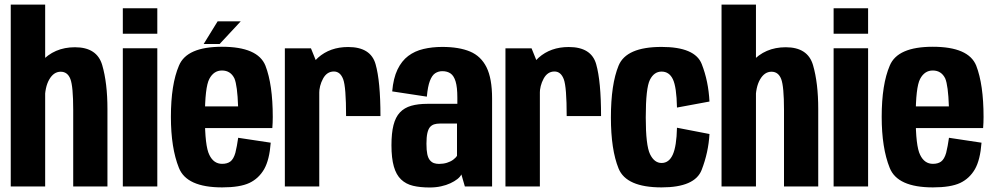

<svg xmlns="http://www.w3.org/2000/svg" viewBox="-20 -805 4292 829"><path d="M26.4 0H175V-785H26.4ZM296.1 0H443.9V-334Q443.9 -446.6 421.4 -523.8Q399 -601 303.6 -601Q214.1 -601 157.6 -538.1Q101.1 -475.2 101.1 -394L173.5 -371.5Q173.5 -428.9 192.8 -462.1Q212 -495.3 241.9 -495.3Q271.7 -495.3 283.9 -463.8Q296.1 -432.3 296.1 -330.2Z M510.3 0H659.2V-596.5H510.3ZM510.3 -769.3V-659.3H659.2V-769.3Z M939.1 4.1V-97.6Q902.4 -97.6 883.9 -136.3Q864.7 -174.2 864.7 -299.8Q864.7 -428 883.8 -464.3Q903 -500.6 938.4 -500.6Q975.4 -500.6 992.2 -466.3Q1005 -435.6 1008 -345.5H851.5V-252.1H1155.8Q1157.7 -274.9 1157.7 -300Q1157.7 -439.9 1126 -521.7Q1093 -603.1 938.4 -603.1Q786.4 -603.1 752.8 -521.9Q717.9 -440.8 717.9 -300.5Q717.9 -166.3 752.4 -80.4Q785.6 4.1 939.1 4.1ZM939.1 -97.6V4.1Q1015.9 4.1 1056.8 -15.1Q1097.1 -34.2 1120.6 -74.7Q1143.4 -114.9 1148.9 -188.9L1008.4 -210.1Q1003.3 -173.6 996.3 -145.3Q988.5 -117.7 974.2 -107.3Q960.8 -97.6 939.1 -97.6ZM859.3 -614.9H928.2L1019.5 -713H919.7Z M1474.3 -303.9H1622.7Q1622.7 -453.8 1601.6 -527.9Q1580.6 -602 1483.2 -602Q1405 -602 1353.1 -555.9Q1301.1 -509.8 1301.1 -422.2L1358.1 -399.8Q1358.1 -434.7 1374.8 -465.5Q1391.5 -496.3 1421.6 -496.3Q1449.1 -496.3 1461.7 -463Q1474.3 -429.8 1474.3 -303.9ZM1209.9 0H1358.5V-507.5L1322.6 -596.4H1209.9Z M1835.4 4.5Q1861.6 4.5 1884.2 -0.5Q1906.9 -5.4 1924.7 -13.8Q1942.6 -22.2 1954.8 -31.8Q1966.9 -41.4 1972.1 -51.8L1987.1 0H2104.7V-379.9Q2104.7 -466 2080.8 -514.3Q2056.9 -562.6 2009.5 -582.5Q1962.1 -602.4 1889.6 -602.4Q1845.8 -602.4 1808.4 -593.5Q1770.9 -584.7 1742.6 -563.4Q1714.3 -542.1 1696.3 -504.8Q1678.3 -467.5 1673.4 -410.4L1823 -387.7Q1826.9 -431.6 1836.1 -455.7Q1845.3 -479.8 1859.1 -488.8Q1872.9 -497.7 1889.9 -497.7Q1911 -497.7 1925.4 -487.8Q1939.8 -477.8 1947.2 -453.1Q1954.7 -428.4 1954.7 -383.4V-356.7H1825.4Q1785.2 -356.7 1755.6 -348.3Q1726 -339.8 1706.9 -319.7Q1687.8 -299.5 1679 -264.9Q1670.2 -230.3 1670.2 -177.9Q1670.2 -122.1 1680.5 -86.1Q1690.7 -50.1 1711.8 -30.1Q1732.8 -10.1 1763.5 -2.8Q1794.2 4.5 1835.4 4.5ZM1875.5 -97.3Q1863.6 -97.3 1853.6 -100.7Q1843.7 -104.2 1836.1 -113.4Q1828.5 -122.6 1824.9 -139.4Q1821.3 -156.3 1821.3 -184.5Q1821.3 -212.8 1825.2 -230.3Q1829.2 -247.7 1836.6 -256.3Q1844.1 -264.9 1854.8 -268.2Q1865.5 -271.5 1878.6 -271.5H1953.2V-132.5Q1948.5 -124.2 1937 -115.6Q1925.6 -107.1 1909.7 -102.2Q1893.9 -97.3 1875.5 -97.3Z M2426.8 -303.9H2575.2Q2575.2 -453.8 2554.1 -527.9Q2533.1 -602 2435.7 -602Q2357.5 -602 2305.6 -555.9Q2253.6 -509.8 2253.6 -422.2L2310.6 -399.8Q2310.6 -434.7 2327.3 -465.5Q2344 -496.3 2374.1 -496.3Q2401.6 -496.3 2414.2 -463Q2426.8 -429.8 2426.8 -303.9ZM2162.4 0H2311V-507.5L2275.1 -596.4H2162.4Z M2836.5 4.1Q2980.4 4.1 3009.6 -71.5Q3038.9 -147.2 3043.3 -226.4L2903 -253.5Q2901.2 -173.6 2884.9 -137.5Q2868.6 -101.3 2836.5 -101.3Q2805.1 -101.3 2786.7 -139.2Q2768.2 -177.2 2768.2 -297.9Q2768.2 -425.1 2786.2 -460.5Q2804.1 -495.9 2836.5 -495.9Q2869.5 -495.9 2885.3 -462.8Q2901.2 -429.7 2903 -340.6L3043.3 -366.6Q3038.9 -454.4 3009.9 -528.4Q2980.9 -602.4 2836.5 -602.4Q2684.1 -602.4 2650.9 -521.7Q2617.7 -441 2617.7 -297.9Q2617.7 -158.8 2650.9 -77.3Q2684.1 4.1 2836.5 4.1Z M3095.4 0H3244V-785H3095.4ZM3365.1 0H3512.9V-334Q3512.9 -446.6 3490.4 -523.8Q3468 -601 3372.6 -601Q3283.1 -601 3226.6 -538.1Q3170.1 -475.2 3170.1 -394L3242.5 -371.5Q3242.5 -428.9 3261.8 -462.1Q3281 -495.3 3310.9 -495.3Q3340.7 -495.3 3352.9 -463.8Q3365.1 -432.3 3365.1 -330.2Z M3579.3 0H3728.2V-596.5H3579.3ZM3579.3 -769.3V-659.3H3728.2V-769.3Z M4008.1 4.1V-97.6Q3971.4 -97.6 3952.9 -136.3Q3933.7 -174.2 3933.7 -299.8Q3933.7 -428 3952.8 -464.3Q3972 -500.6 4007.4 -500.6Q4044.4 -500.6 4061.2 -466.3Q4074 -435.6 4077 -345.5H3920.5V-252.1H4224.8Q4226.7 -274.9 4226.7 -300Q4226.7 -439.9 4195 -521.7Q4162 -603.1 4007.4 -603.1Q3855.4 -603.1 3821.8 -521.9Q3786.9 -440.8 3786.9 -300.5Q3786.9 -166.3 3821.4 -80.4Q3854.6 4.1 4008.1 4.1ZM4008.1 -97.6V4.1Q4084.9 4.1 4125.8 -15.1Q4166.1 -34.2 4189.6 -74.7Q4212.4 -114.9 4217.9 -188.9L4077.4 -210.1Q4072.3 -173.6 4065.3 -145.3Q4057.5 -117.7 4043.2 -107.3Q4029.8 -97.6 4008.1 -97.6Z"/></svg>

Font: Anybody Thin Condensed
Style: Regular
Weight: 100
Width: 3
Version: Version 1.113;gftools[0.9.25]